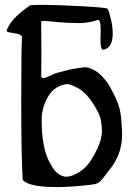

<svg xmlns="http://www.w3.org/2000/svg" viewBox="-20 -758 536 781"><path d="M388.7 -596.7 389.6 -636.7Q389.6 -676.8 378.9 -676.8H377Q341.8 -664.1 298.8 -664.1Q255.9 -664.1 211.9 -668.5Q168 -672.9 157.7 -672.9Q147.5 -672.9 147.5 -668.9Q148.4 -631.8 148.4 -555.2Q148.4 -478.5 147.5 -451.2Q148.4 -440.4 156.2 -440.4Q164.1 -440.4 184.1 -450.2Q204.1 -460 212.9 -461.9Q221.7 -463.9 245.1 -470.2Q268.6 -476.6 279.3 -478Q290 -479.5 304.2 -481.9Q318.4 -484.4 328.1 -484.4Q337.9 -484.4 356.4 -476.1Q375 -467.8 393.1 -449.7Q411.1 -431.6 420.4 -416.5Q429.7 -401.4 446.8 -367.2Q463.9 -333 469.2 -302.2Q474.6 -271.5 476.6 -221.7V-210Q476.6 -127.9 422.9 -64.5Q417 -57.6 408.7 -45.9Q400.4 -34.2 394.5 -27.3Q379.9 -9.8 359.4 -7.8Q277.3 2.9 209 2.9Q97.7 2.9 72.3 -26.4Q66.4 -127 66.4 -339.8Q66.4 -552.7 69.3 -609.4Q63.5 -618.2 47.9 -621.1Q32.2 -624 19.5 -626Q6.8 -627.9 6.8 -634.8Q6.8 -635.7 15.6 -652.3Q34.2 -688.5 102.5 -736.3Q106.4 -738.3 155.3 -738.3Q204.1 -738.3 308.6 -732.9Q413.1 -727.5 417.5 -722.2Q421.9 -716.8 430.2 -684.1Q438.5 -651.4 438.5 -622.1Q438.5 -562.5 400.4 -555.7H399.4Q388.7 -555.7 388.7 -596.7ZM252.9 -416Q203.1 -410.2 176.3 -366.2Q149.4 -322.3 149.4 -268.6Q149.4 -151.4 185.5 -90.8Q200.2 -64.5 210.9 -55.7Q231.4 -39.1 249.5 -39.1Q267.6 -39.1 293.5 -52.7Q319.3 -66.4 337.9 -89.4Q356.4 -112.3 375.5 -152.3Q394.5 -192.4 394.5 -223.6Q394.5 -272.5 377.9 -303.7Q336.9 -381.8 290 -403.3Q264.6 -416 252.9 -416Z"/></svg>

Font: Essays1743
Style: Medium
Weight: 500
Designer: Based on the typeface in a 1743 English translation of the essays of Montaigne.  PostScript/TrueType font designed by Jo
Version: Version 002.100